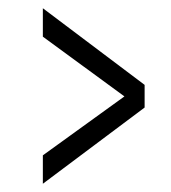

<svg xmlns="http://www.w3.org/2000/svg" viewBox="-20 -560 416 466"><path d="M84 -114V-183L282 -326L84 -471V-540L331 -354V-299Z"/></svg>

Font: Smooch Sans SemiBold
Style: Bold
Weight: 600
Designer: Robert E. Leuschke
Foundry: Robert E. Leuschke
Version: Version 1.010; ttfautohint (v1.8.3)